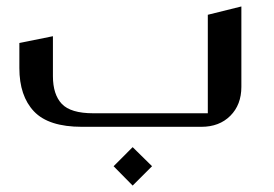

<svg xmlns="http://www.w3.org/2000/svg" viewBox="-20 -393 850 595"><path d="M728 -373V-124Q728 -68.4 693.8 -34.2Q659.7 0 604 0H233.9Q130.4 0 85.2 -47.9Q40 -95.7 40 -182.1V-259.8L144 -280.8V-157.2Q144 -100.1 171.6 -71Q199.2 -42 269 -42H624V-347.2ZM391.1 63 451.2 122.1 391.1 182.1 332 122.1Z"/></svg>

Font: Wesal
Style: Regular
Weight: 400
Designer: Ahmed zaza
Foundry: Ahmed zaza
Version: Version 2.01